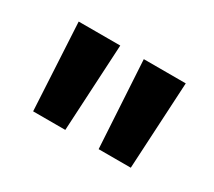

<svg xmlns="http://www.w3.org/2000/svg" viewBox="-59 -856 473 424"><g transform="rotate(30 177.5 -644.0)"><path d="M220 -533 207 -755H314L302 -533ZM53 -533 41 -755H147L135 -533Z"/></g></svg>

Font: DM Sans 12pt SemiBold
Style: Regular
Weight: 600
Version: Version 4.004;gftools[0.9.30]